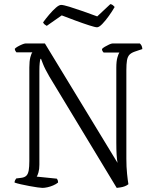

<svg xmlns="http://www.w3.org/2000/svg" viewBox="-20 -916 753 936"><path d="M187 0Q180 0 162.5 -2.5Q145 -5 123.5 -9Q102 -13 82 -17.5Q62 -22 51 -26Q51 -33 54 -38Q57 -43 59 -46L83 -49Q100 -51 108.5 -59.5Q117 -68 120 -85.5Q123 -103 123 -131V-587Q123 -618 128 -637Q133 -656 138 -661H60Q59 -663 56 -666.5Q53 -670 52 -678Q56 -683 66.5 -689Q77 -695 88 -699.5Q99 -704 104 -704H199L553 -122Q550 -137 548.5 -161.5Q547 -186 547 -222V-586Q547 -618 552.5 -636.5Q558 -655 562 -660H485Q482 -664 480 -666.5Q478 -669 477 -677Q481 -682 491 -688Q501 -694 512 -699Q523 -704 528 -704H662Q667 -699 670 -693.5Q673 -688 674 -677L636 -664Q619 -658 610.5 -648.5Q602 -639 599 -621.5Q596 -604 596 -574V-142Q596 -102 599.5 -68.5Q603 -35 606 -18Q599 -12 588.5 -8Q578 -4 567.5 -2.5Q557 -1 549 0L220 -544Q198 -582 189.5 -604.5Q181 -627 180 -629H177Q175 -622 173.5 -608Q172 -594 172 -570V-113Q172 -91 167.5 -75.5Q163 -60 159 -55L257 -45Q259 -43 261 -38.5Q263 -34 263 -26Q253 -18 239 -12Q225 -6 211 -3Q197 0 187 0ZM453 -783Q444 -783 414.5 -792.5Q385 -802 348.5 -815.5Q312 -829 281 -841L208 -790Q204 -792 198.5 -796Q193 -800 190 -807Q203 -825 220 -845Q237 -865 252.5 -878.5Q268 -892 278 -892Q289 -892 318.5 -883Q348 -874 385 -861Q422 -848 454 -836L518 -896Q525 -895 530.5 -890.5Q536 -886 539 -882Q527 -861 510.5 -838Q494 -815 478.5 -799Q463 -783 453 -783Z"/></svg>

Font: Texturina Medium 12pt Thin
Style: Regular
Weight: 250
Version: Version 1.002